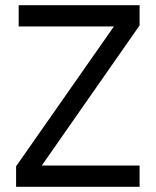

<svg xmlns="http://www.w3.org/2000/svg" viewBox="-20 -720 600 740"><path d="M42 -79 419 -618H52V-700H518V-622L141 -82H518V0H42Z"/></svg>

Font: Golos UI VF
Style: Regular
Weight: 400
Designer: A.Korolkova, Vitaly Kuzmin
Foundry: ParaType Ltd
Version: Version 2.000